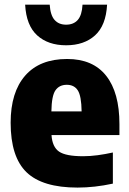

<svg xmlns="http://www.w3.org/2000/svg" viewBox="-20 -818 569 848"><path d="M322.5 10.5Q167.5 10.5 97.2 -57.2Q27 -125 27 -276Q27 -410.5 91.2 -484Q155.5 -557.5 276.5 -557.5Q390.5 -557.5 449 -483.2Q507.5 -409 507.5 -270V-221.5H207.5Q211 -169 240.8 -148.5Q270.5 -128 347 -128Q378 -128 411.5 -132.5Q445 -137 478.5 -144.5V-7Q397.5 10.5 322.5 10.5ZM275 -443.5Q242 -443.5 225 -419.2Q208 -395 207 -326H340.5Q339.5 -394.5 323.5 -419Q307.5 -443.5 275 -443.5ZM272 -618Q192.5 -618 144.2 -661.8Q96 -705.5 91 -797.5H199.5Q202.5 -751 221 -730Q239.5 -709 272 -709Q305 -709 323.5 -730Q342 -751 344.5 -797.5H453Q448 -705.5 399.8 -661.8Q351.5 -618 272 -618Z"/></svg>

Font: Encode Sans SemiCondensed SemiCondensed ExtraBold
Style: Regular
Weight: 800
Width: 4
Designer: Multiple Designers
Foundry: Impallari Type
Version: Version 3.000; ttfautohint (v1.8.3) -l 8 -r 50 -G 200 -x 14 